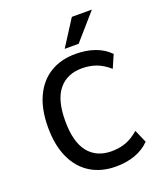

<svg xmlns="http://www.w3.org/2000/svg" viewBox="-167 -1042 991 1161"><g transform="rotate(-20 328.5 -461.0)"><path d="M378 10Q284 10 215 -32.5Q146 -75 108.5 -156Q71 -237 71 -353Q71 -468 108.5 -549Q146 -630 215 -672Q284 -714 378 -714Q446 -714 501.5 -694.5Q557 -675 596 -635L560 -552Q519 -588 477 -603.5Q435 -619 384 -619Q289 -619 235.5 -554Q182 -489 182 -354Q182 -218 235 -152Q288 -86 384 -86Q435 -86 477 -101.5Q519 -117 560 -153L596 -70Q557 -30 501.5 -10Q446 10 378 10ZM328 -765 435 -932H564L418 -765Z"/></g></svg>

Font: Nunito Sans 7pt SemiCondensed SemiBold
Style: Regular
Weight: 600
Width: 4
Designer: Vernon Adams
Foundry: Vernon Adams
Version: Version 3.101;gftools[0.9.27]